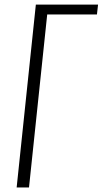

<svg xmlns="http://www.w3.org/2000/svg" viewBox="-20 -830 454 850"><path d="M53.7 0 138.7 -809.6H414.1L409.2 -766.1H189L108.4 0Z"/></svg>

Font: Oswald
Style: Extra-Light
Weight: 200
Designer: Vernon Adams
Foundry: Vernon Adams
Version: 3.0; ttfautohint (v0.94.23-7a4d-dirty) -l 8 -r 50 -G 200 -x 